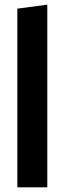

<svg xmlns="http://www.w3.org/2000/svg" viewBox="-20 -800 276 820"><path d="M54 0V-763L182 -780V0Z"/></svg>

Font: FiraGOUPP
Style: Bold
Weight: 700
Designer: bBox Type
Foundry: bBox Type GmbH
Version: Version 1.001